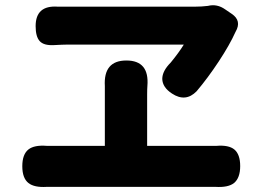

<svg xmlns="http://www.w3.org/2000/svg" viewBox="-20 -740 1005 749"><path d="M91 -26Q67 -45 67 -91.5Q67 -138 91 -157Q114 -175 163 -171Q168 -171 172 -171H389V-372Q389 -388 389 -404Q383 -504 473 -504Q563 -504 555 -405Q554 -393 554 -371V-171H818Q821 -171 824 -171Q872 -175 894 -157Q917 -138 917 -92Q917 -46 893 -26Q870 -8 821 -11Q820 -11 818 -11H495H172Q167 -11 162 -11Q114 -8 91 -26ZM651 -375Q614 -399 613 -432Q613 -463 646 -496Q678 -535 697 -566H241Q226 -566 190 -564Q151 -562 135 -579.5Q119 -597 119 -638Q119 -720 205 -714Q217 -714 229 -714H485H741Q767 -714 791 -717Q827 -726 859 -703L884 -686Q924 -659 899 -616Q899 -615 898 -614Q876 -565 833.5 -500.5Q791 -436 747 -384Q704 -340 651 -375Z"/></svg>

Font: GenSenRounded TW H
Style: Regular
Weight: 900
Version: Version 1.501;PS 1;hotconv 16.6.51;makeotf.lib2.5.65220